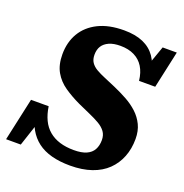

<svg xmlns="http://www.w3.org/2000/svg" viewBox="-160 -847 940 982"><g transform="rotate(20 310.5 -355.5)"><path d="M326 17Q269 17 224.5 5Q180 -7 148.5 -31Q117 -55 97 -90.5Q77 -126 69 -174Q75 -175 83 -175Q91 -175 98 -171.5Q105 -168 106 -158L53 2H-27L24 -231H120Q126 -190 141 -158.5Q156 -127 181 -106Q206 -85 240 -74.5Q274 -64 317 -64Q359 -64 385 -75.5Q411 -87 423 -109Q435 -131 435 -161Q435 -188 421.5 -206.5Q408 -225 384 -239Q360 -253 329 -266.5Q298 -280 263 -296Q216 -318 177.5 -344.5Q139 -371 117 -409.5Q95 -448 95 -505Q95 -571 124.5 -621Q154 -671 211 -699.5Q268 -728 351 -728Q412 -728 454.5 -709.5Q497 -691 522 -655Q547 -619 554 -567Q547 -564 539.5 -563Q532 -562 526.5 -566Q521 -570 518 -580L565 -713H642L598 -511H510Q505 -555 486.5 -585Q468 -615 436 -631Q404 -647 360 -647Q323 -647 298.5 -636Q274 -625 262 -606Q250 -587 250 -559Q250 -534 261 -517.5Q272 -501 292.5 -489Q313 -477 341 -465.5Q369 -454 401 -440Q440 -423 474.5 -404Q509 -385 536 -360Q563 -335 579 -302Q595 -269 595 -225Q595 -172 577.5 -127.5Q560 -83 526.5 -50.5Q493 -18 442.5 -0.5Q392 17 326 17Z"/></g></svg>

Font: Roboto Serif 20pt
Style: Bold Italic
Weight: 700
Italic angle: -10°
Version: Version 1.007